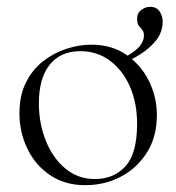

<svg xmlns="http://www.w3.org/2000/svg" viewBox="-20 -530 517 563"><path d="M230 13Q171 13 127.5 -16Q84 -45 60.5 -93.5Q37 -142 37 -198Q37 -250 56 -288Q75 -326 106.5 -350.5Q138 -375 175 -387Q212 -399 248 -399Q308 -399 351 -369Q394 -339 417 -292Q440 -245 440 -193Q440 -129 411 -83Q382 -37 334.5 -12Q287 13 230 13ZM258 -5Q314 -5 348 -42.5Q382 -80 382 -167Q382 -228 361 -276Q340 -324 302.5 -352Q265 -380 215 -380Q158 -380 126 -340.5Q94 -301 94 -227Q94 -168 114.5 -117Q135 -66 172 -35.5Q209 -5 258 -5ZM331 -340 328 -354Q402 -386 402 -426Q402 -437 397 -442.5Q392 -448 387 -454.5Q382 -461 382 -475Q382 -492 394.5 -501Q407 -510 420 -510Q439 -510 448 -496.5Q457 -483 457 -467Q457 -436 438 -412Q419 -388 390 -370Q361 -352 331 -340Z"/></svg>

Font: Cormorant Garamond Light
Style: Regular
Weight: 300
Designer: Christian Thalmann (Catharsis Fonts)
Foundry: Catharsis Fonts
Version: Version 4.001